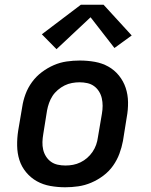

<svg xmlns="http://www.w3.org/2000/svg" viewBox="-20 -784 640 812"><path d="M256 8Q224 8 193 2.5Q162 -3 136 -17.5Q110 -32 90.5 -55.5Q71 -79 62 -107.5Q53 -136 52.5 -168Q52 -200 57 -232L74 -332Q78 -359 88 -386Q98 -413 115.5 -437Q133 -461 157 -479Q181 -497 207.5 -508.5Q234 -520 262 -524Q290 -528 317 -528Q350 -528 381 -522.5Q412 -517 438 -502.5Q464 -488 483 -464.5Q502 -441 511.5 -412.5Q521 -384 521.5 -352Q522 -320 516 -288L500 -188Q495 -161 485 -134Q475 -107 458 -83Q441 -59 417 -41Q393 -23 366 -11.5Q339 0 311 4Q283 8 256 8ZM257 -84Q273 -84 289 -87Q305 -90 320.5 -97.5Q336 -105 349 -116.5Q362 -128 371.5 -142Q381 -156 386.5 -171.5Q392 -187 394 -203L411 -303Q414 -320 414 -336.5Q414 -353 410.5 -368.5Q407 -384 398.5 -397.5Q390 -411 377.5 -420Q365 -429 349 -432.5Q333 -436 316 -436Q301 -436 284.5 -433Q268 -430 253 -422.5Q238 -415 224.5 -403.5Q211 -392 202 -378Q193 -364 187.5 -348.5Q182 -333 179 -317L163 -217Q160 -200 159.5 -183.5Q159 -167 162.5 -151.5Q166 -136 174.5 -122.5Q183 -109 195.5 -100Q208 -91 224 -87.5Q240 -84 257 -84ZM219 -576 157 -639 322 -764H418L537 -634L464 -581L363 -711Z"/></svg>

Font: Iosevka SS04 SmBd Ex Obl
Style: Regular
Weight: 600
Width: 7
Italic angle: -9°
Monospace: yes
Designer: Belleve Invis
Foundry: Belleve Invis
Version: Version 19.0.0; ttfautohint (v1.8.4)